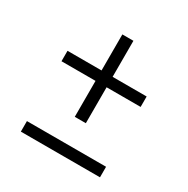

<svg xmlns="http://www.w3.org/2000/svg" viewBox="-132 -672 773 789"><g transform="rotate(30 255.0 -277.0)"><path d="M228.5 -163.5V-334H67V-383.5H228.5V-554.5H281V-383.5H442.5V-334H281V-163.5ZM67 0V-50H442.5V0Z"/></g></svg>

Font: Encode Sans Condensed Light
Style: Regular
Weight: 300
Width: 3
Designer: Multiple Designers
Foundry: Impallari Type
Version: Version 2.000